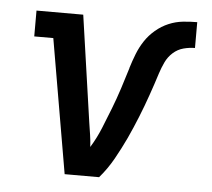

<svg xmlns="http://www.w3.org/2000/svg" viewBox="-44 -575 687 622"><g transform="rotate(5 300.0 -264.0)"><path d="M300 0H188L113 -436H51V-520H203L253 -173Q256 -154 259 -134Q262 -114 263 -95Q282 -126 295.5 -159Q309 -192 322 -225.5Q335 -259 346 -293Q357 -327 367 -360V-361Q374 -384 383 -407Q392 -430 405.5 -450.5Q419 -471 438.5 -487.5Q458 -504 480.5 -513.5Q503 -523 526.5 -525.5Q550 -528 573 -528V-444Q555 -444 536 -439Q517 -434 502 -420.5Q487 -407 478.5 -389Q470 -371 464 -352.5Q458 -334 452 -315.5Q446 -297 439.5 -279Q433 -261 426.5 -243Q420 -225 412.5 -207Q405 -189 397.5 -171Q390 -153 381.5 -135Q373 -117 364 -99.5Q355 -82 345.5 -65Q336 -48 324.5 -31.5Q313 -15 300 0Z"/></g></svg>

Font: Iosevka HT Medium Extended
Style: Italic
Weight: 500
Width: 7
Italic angle: -9°
Monospace: yes
Designer: Belleve Invis
Foundry: Belleve Invis
Version: Version 32.3.0; ttfautohint (v1.8.4)